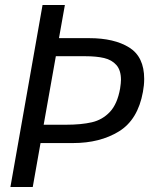

<svg xmlns="http://www.w3.org/2000/svg" viewBox="-20 -745 640 765"><path d="M149.5 -725H238.5L215 -593H335.5Q435 -593 494.8 -555.8Q554.5 -518.5 554.5 -430.5Q554.5 -405.5 549.5 -379Q529.5 -268 454 -221.5Q378.5 -175 271 -175H141.5L110.5 0H21.5ZM458.5 -392Q462 -415 462 -427Q462 -465 443.8 -485.8Q425.5 -506.5 394.8 -513.8Q364 -521 320 -521H202.5L154 -248H241.5Q304 -248 346 -257.8Q388 -267.5 417.8 -299Q447.5 -330.5 458.5 -392Z"/></svg>

Font: JuliaMono Italic
Style: Regular
Weight: 400
Italic angle: -9°
Monospace: yes
Designer: cormullion
Foundry: corm
Version: Version 0.049; ttfautohint (v1.8.4)